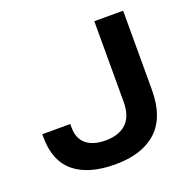

<svg xmlns="http://www.w3.org/2000/svg" viewBox="-124 -811 947 947"><g transform="rotate(-20 349.5 -337.5)"><path d="M325.2 12.2Q185.1 12.2 110.6 -49.3Q36.1 -110.8 36.1 -236.8V-251H183.1V-231.9Q183.1 -174.3 219 -144.8Q254.9 -115.2 319.8 -115.2Q391.1 -115.2 429.4 -152.1Q467.8 -189 467.8 -264.2V-687H619.1V-272Q619.1 -128.4 542.7 -58.1Q466.3 12.2 325.2 12.2Z"/></g></svg>

Font: Archivo Expanded SemiBold
Style: Regular
Weight: 600
Width: 7
Designer: Hector Gatti
Foundry: Omnibus-Type
Version: Version 2.001